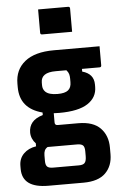

<svg xmlns="http://www.w3.org/2000/svg" viewBox="-66 -846 733 1142"><g transform="rotate(-5 300.0 -275.0)"><path d="M95 -75Q95 -110 115 -134.5Q135 -159 179 -172V-187Q45 -222 45 -350V-371Q45 -454 104.5 -502Q164 -550 278 -550H551V-436Q551 -425 540 -425H435V-409Q504 -390 504 -326V-312Q504 -249 448.5 -212.5Q393 -176 278 -176Q261 -176 245 -177V-122Q245 -105 262 -105H385Q474 -105 517 -60.5Q560 -16 560 55V95Q560 165 517 207.5Q474 250 385 250H176Q20 250 20 136V118Q20 74 48.5 45.5Q77 17 123 10V-8Q110 -21 102.5 -38.5Q95 -56 95 -75ZM278 -289Q322 -289 341 -304.5Q360 -320 360 -352V-373Q360 -389 356.5 -401Q353 -413 342 -425H278Q190 -425 190 -365V-349Q190 -325 205 -310Q226 -289 278 -289ZM213 145H367Q391 145 401 135Q407 129 409.5 118Q412 107 412 94V65Q412 39 402 29.5Q392 20 367 20H191Q178 28 173 39.5Q168 51 168 68V101Q168 126 178 135.5Q188 145 213 145ZM206 -800H385Q396 -800 396 -789V-650H217Q206 -650 206 -661Z"/></g></svg>

Font: Recursive Sn Lnr St XBd
Style: Regular
Weight: 800
Version: Version 1.079;hotconv 1.0.112;makeotfexe 2.5.65598; ttfautoh